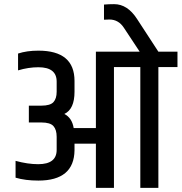

<svg xmlns="http://www.w3.org/2000/svg" viewBox="-20 -905 875 925"><path d="M835 -656V-582H743V0H656V-582H529V0H442V-213H339V-181Q337 -35 165 -35Q102 -35 55 -49V-130Q114 -114 164 -114Q253 -114 253 -183V-246Q253 -280 237.5 -297.5Q222 -315 179 -315H119V-396H179Q222 -396 237.5 -413Q253 -430 253 -463V-512Q253 -581 165 -581Q117 -581 67 -566V-647Q109 -661 165 -661Q339 -661 339 -515V-463Q339 -379 290 -356Q327 -337 335 -288H442V-656H653L577 -771Q551 -811 507 -811Q490 -811 481 -810V-883Q503 -885 530 -885Q594 -885 640 -814L743 -656Z"/></svg>

Font: Khand Medium
Style: Regular
Weight: 500
Designer: Devanagari: Sanchit Sawaria, Jyotish Sonowal; Latin: Satya Rajpurohit
Foundry: Indian Type Foundry
Version: Version 1.100;PS 1.0;hotconv 1.0.78;makeotf.lib2.5.61930; tt